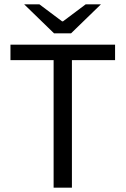

<svg xmlns="http://www.w3.org/2000/svg" viewBox="-20 -861 576 881"><path d="M226 0V-585H28V-656H508V-585H310V0ZM228 -708 91 -841H161L265 -763H269L373 -841H443L306 -708Z"/></svg>

Font: Source Sans 3
Style: Regular
Weight: 400
Designer: Paul D. Hunt
Foundry: Adobe
Version: Version 3.046;hotconv 1.0.118;makeotfexe 2.5.65603